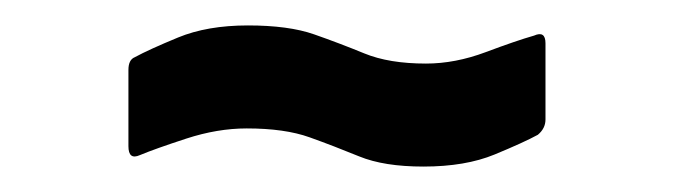

<svg xmlns="http://www.w3.org/2000/svg" viewBox="-20 -376 529 151"><path d="M313 -245Q282 -245 262.5 -253Q243 -261 223.5 -268Q204 -275 174 -275Q151 -275 126.5 -267Q102 -259 90 -254Q81 -250 81 -261V-321Q81 -329 86 -331Q97 -337 120 -346.5Q143 -356 175 -356Q207 -356 227 -349Q247 -342 266.5 -334Q286 -326 315 -326Q338 -326 362 -335Q386 -344 400 -348Q409 -352 409 -342V-282Q409 -275 403 -270Q392 -264 369 -254.5Q346 -245 313 -245Z"/></svg>

Font: Sofia Sans Condensed SemiBold
Style: Regular
Weight: 600
Designer: Botio Nikoltchev, Ani Petrova
Foundry: lettersoup
Version: Version 4.101